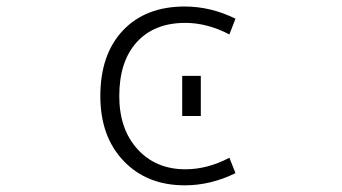

<svg xmlns="http://www.w3.org/2000/svg" viewBox="-20 -553 1040 584"><path d="M677.7 -448.2Q610.4 -483.4 543.9 -483.4Q449.2 -483.4 396 -424.8Q342.8 -366.2 342.8 -260.7Q342.8 -160.2 398.4 -99.1Q454.1 -38.1 543.9 -38.1Q611.3 -38.1 677.7 -73.2L696.3 -26.4Q621.1 10.7 542 10.7Q426.8 10.7 356 -63.5Q285.2 -137.7 285.2 -260.7Q285.2 -387.7 354 -460.4Q422.9 -533.2 542 -533.2Q621.1 -533.2 696.3 -496.1ZM534.2 -200.2V-322.3H590.8V-200.2Z"/></svg>

Font: GenEi Gothic M Light
Style: Regular
Weight: 300
Designer: o_tamon (Modified); [Source Han Sans]
Ryoko NISHIZUKA  (kana & ideographs); Paul D. Hunt (Latin, Greek & Cyrillic); Wenl
Version: Version 1.1a;Original Version 1.004